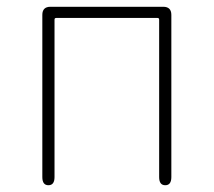

<svg xmlns="http://www.w3.org/2000/svg" viewBox="-20 -547 631 567"><path d="M123 0Q105 0 105 -24V-503Q105 -527 129 -527H462Q486 -527 486 -503V-24Q486 0 468 0Q450 0 450 -24V-489Q450 -494 445 -494H146Q141 -494 141 -489V-24Q141 0 123 0Z"/></svg>

Font: Resource Han Rounded KR ExtraLight
Style: Regular
Weight: 250
Designer: Cyano Hao (round all glyphs); Ryoko NISHIZUKA 西塚涼子 (kana, bopomofo & ideographs); Paul D. Hunt (Latin, Greek & Cyrillic)
Foundry: Cyano Hao
Version: 0.990